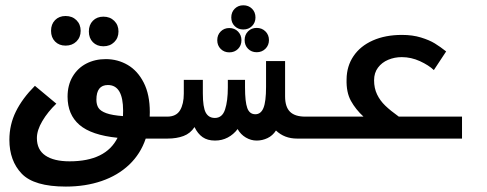

<svg xmlns="http://www.w3.org/2000/svg" viewBox="-20 -524 1840 726"><path d="M15.5 4.5Q15.5 -52.5 40 -102.2Q64.5 -152 112 -199.5L193 -132Q161 -101.5 140.2 -66.5Q119.5 -31.5 119.5 -2Q119.5 42.5 151.8 64.2Q184 86 243 86Q380 86 424.5 -3Q325.5 -13 280.5 -51.8Q235.5 -90.5 235.5 -158.5Q235.5 -202 254.5 -234.2Q273.5 -266.5 306.2 -283.5Q339 -300.5 380 -300.5Q425 -300.5 462.8 -278.5Q500.5 -256.5 523.5 -211.5Q546.5 -166.5 546.5 -100L546 -83H603.5V0H531Q511.5 58 468.5 98.8Q425.5 139.5 364.2 160.5Q303 181.5 229 181.5Q109 181.5 62.2 132.8Q15.5 84 15.5 4.5ZM445 -85 445.5 -105.5Q445.5 -202.5 388 -202.5Q344.5 -202.5 344.5 -147Q344.5 -128.5 352.2 -116.2Q360 -104 382 -96Q404 -88 445 -85ZM173 -407.5Q173 -432.5 188.2 -448Q203.5 -463.5 228 -463.5Q253 -463.5 269 -447.8Q285 -432 285 -407.5Q285 -383 269 -367.2Q253 -351.5 228 -351.5Q203.5 -351.5 188.2 -367Q173 -382.5 173 -407.5ZM316 -405Q316 -430 331.2 -445.5Q346.5 -461 371 -461Q396 -461 412 -445.2Q428 -429.5 428 -405Q428 -380.5 412 -364.8Q396 -349 371 -349Q346.5 -349 331.2 -364.5Q316 -380 316 -405Z M715.5 -43.5Q700 -19.5 674 -9.8Q648 0 613.5 0H600V-83H612Q646.5 -83 660.8 -107Q675 -131 675 -170V-222H747V-171Q747 -118.5 758 -98.2Q769 -78 792.5 -78Q820.5 -78 831 -110Q841.5 -142 841.5 -193.5V-222H906.5V-193.5Q906.5 -139 915 -115.5Q923.5 -92 945.5 -92Q966.5 -92 976.2 -115.8Q986 -139.5 986 -195.5V-293H1058V-159.5Q1058 -120 1076.5 -101.5Q1095 -83 1134.5 -83H1202V0H1103Q1055.5 0 1023.5 -30.5Q1011 -11 991.5 -1.8Q972 7.5 950.5 7.5Q929 7.5 909.5 -4Q890 -15.5 878.5 -36Q863 -15.5 841.2 -4Q819.5 7.5 793 7.5Q764.5 7.5 746 -5.5Q727.5 -18.5 715.5 -43.5ZM854.5 -458Q854.5 -478 867.5 -491Q880.5 -504 900 -504Q920 -504 933 -491Q946 -478 946 -458Q946 -438.5 933 -425.5Q920 -412.5 900 -412.5Q880.5 -412.5 867.5 -425.2Q854.5 -438 854.5 -458ZM801.5 -372Q801.5 -392 814.5 -405Q827.5 -418 847 -418Q867 -418 880 -404.8Q893 -391.5 893 -372Q893 -352 880 -339Q867 -326 847 -326Q827.5 -326 814.5 -339Q801.5 -352 801.5 -372ZM905 -372.5Q905 -392.5 918 -405.5Q931 -418.5 950.5 -418.5Q970.5 -418.5 983.8 -405.2Q997 -392 997 -372.5Q997 -353 983.8 -339.8Q970.5 -326.5 950.5 -326.5Q931 -326.5 918 -339.5Q905 -352.5 905 -372.5Z M1197.5 -83H1354.5Q1325 -110 1307 -142.5Q1289 -175 1290.5 -224Q1291 -274 1316.8 -312Q1342.5 -350 1389.8 -371Q1437 -392 1500 -392Q1540 -392 1571.8 -382.2Q1603.5 -372.5 1624.2 -359.8Q1645 -347 1667 -329.5L1620.5 -259Q1601 -277.5 1567.8 -292.8Q1534.5 -308 1499 -308Q1472 -308 1448 -298Q1424 -288 1409.2 -268.2Q1394.5 -248.5 1394.5 -220.5Q1394.5 -190.5 1405.8 -167Q1417 -143.5 1436.8 -124.5Q1456.5 -105.5 1488 -83H1727V0H1197.5Z"/></svg>

Font: JuliaMono Medium
Style: Italic
Weight: 500
Italic angle: -9°
Monospace: yes
Designer: cormullion
Foundry: corm
Version: Version 0.054; ttfautohint (v1.8.4)